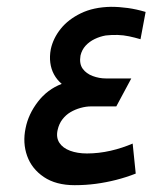

<svg xmlns="http://www.w3.org/2000/svg" viewBox="-20 -532 447 563"><path d="M392 -417 407 -497Q380 -505 355 -508.5Q330 -512 305 -512Q254 -511 217 -493Q180 -475 158 -447.5Q136 -420 129 -388Q125 -367 127.5 -348Q130 -329 138.5 -313.5Q147 -298 161 -286Q119 -270 91 -233.5Q63 -197 55 -156Q46 -113 59.5 -75Q73 -37 108.5 -13Q144 11 199 11Q231 11 261 7Q291 3 320.5 -4.5Q350 -12 378 -23L369 -111Q355 -105 338.5 -99.5Q322 -94 304.5 -90Q287 -86 269.5 -84Q252 -82 235 -82Q207 -82 185.5 -90Q164 -98 154 -113.5Q144 -129 149 -151Q153 -169 163 -182Q173 -195 186.5 -203Q200 -211 216 -215.5Q232 -220 247 -220H321L365 -302H290Q271 -302 252 -309Q233 -316 222.5 -330.5Q212 -345 216 -369Q220 -386 231 -398Q242 -410 257.5 -417.5Q273 -425 290 -428Q308 -430 325 -429.5Q342 -429 358.5 -425.5Q375 -422 392 -417Z"/></svg>

Font: Advent Pro SemiBold
Style: Italic
Weight: 600
Italic angle: -12°
Version: Version 3.000